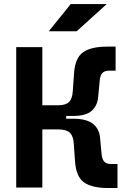

<svg xmlns="http://www.w3.org/2000/svg" viewBox="-20 -926 626 948"><path d="M60.1 0V-693.4H189V-406.2H266.6Q304.2 -406.2 320.6 -422.1Q336.9 -438 339.4 -475.6L345.7 -565.4Q351.1 -640.6 390.6 -668.2Q430.2 -695.8 509.3 -695.8H550.8V-577.1H519Q496.6 -577.1 485.6 -565.7Q474.6 -554.2 472.2 -526.4L464.8 -448.2Q461.4 -404.8 433.1 -379.2Q404.8 -353.5 341.3 -353.5H306.6V-339.8H341.3Q407.7 -339.8 439.2 -314.5Q470.7 -289.1 474.1 -245.1L481.4 -167Q483.9 -139.2 494.9 -127.7Q505.9 -116.2 528.3 -116.2H560.1V2.4H514.2Q435.1 2.4 395.5 -25.1Q356 -52.7 350.6 -127.9L344.2 -217.8Q341.8 -254.9 324.5 -271Q307.1 -287.1 266.6 -287.1H189V0ZM220.7 -771.5 329.1 -905.8H506.8L358.4 -771.5Z"/></svg>

Font: Cascadia Mono
Style: Bold
Weight: 700
Monospace: yes
Designer: Aaron Bell
Foundry: Saja Typeworks
Version: Version 2404.023; ttfautohint (v1.8.4)